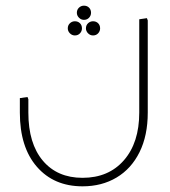

<svg xmlns="http://www.w3.org/2000/svg" viewBox="-20 -426 601 677"><path d="M271 231Q170 231 110 162Q50 93 50 -29H80Q80 80 131 140.5Q182 201 271 201Q363 201 417 139Q471 77 471 -29H501Q501 52 472 110.5Q443 169 391 200Q339 231 271 231ZM50 -29V-80L77 -84L80 -76V-29ZM471 -29V-358L498 -362L501 -354V-29ZM244 -301Q234 -301 226.5 -308.5Q219 -316 219 -326Q219 -337 226.5 -344Q234 -351 244 -351Q255 -351 262 -344Q269 -337 269 -326Q269 -316 262 -308.5Q255 -301 244 -301ZM308 -301Q298 -301 290.5 -308.5Q283 -316 283 -326Q283 -337 290.5 -344Q298 -351 308 -351Q319 -351 326 -344Q333 -337 333 -326Q333 -316 326 -308.5Q319 -301 308 -301ZM276 -356Q266 -356 258.5 -363.5Q251 -371 251 -381Q251 -392 258.5 -399Q266 -406 276 -406Q287 -406 294 -399Q301 -392 301 -381Q301 -371 294 -363.5Q287 -356 276 -356Z"/></svg>

Font: Fustat ExtraLight
Style: Regular
Weight: 250
Designer: Mohamed Gaber, Khaled Hosny, Laura Garcia Mut
Foundry: Kief Type Foundry, Alif Type Foundry, Hard Type Foundry
Version: Version 1.007